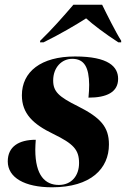

<svg xmlns="http://www.w3.org/2000/svg" viewBox="-20 -786 540 816"><path d="M151 -613 150 -606H165C229 -637 306 -682 346 -708C376 -681 423 -645 483 -606H495V-613C473 -647 433 -727 414 -766H292C251 -718 199 -659 151 -613ZM201 10C367 10 443 -70 443 -172C443 -247 407 -286 312 -334C229 -375 206 -397 206 -444C206 -499 242 -536 287 -536C339 -536 358 -499 359 -426C359 -410 358 -391 356 -371C433 -371 482 -394 482 -451C482 -502 442 -546 299 -546C154 -546 73 -481 73 -381C73 -303 121 -258 206 -217C292 -175 316 -150 316 -93C316 -39 284 0 230 0C172 0 130 -40 130 -150C130 -163 131 -177 132 -192C60 -192 13 -163 13 -100C13 -31 85 10 201 10Z"/></svg>

Font: Noto Serif Display SemiCondensed ExtraBold
Style: Italic
Weight: 800
Width: 4
Italic angle: -12°
Designer: Monotype Design Team
Foundry: Monotype Imaging Inc.
Version: Version 2.009